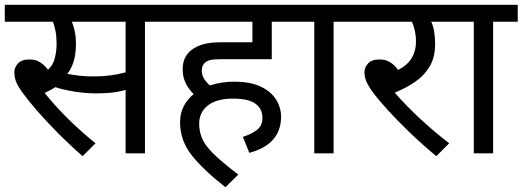

<svg xmlns="http://www.w3.org/2000/svg" viewBox="-20 -642 2188 804"><path d="M587 -551V0H506V-266Q477 -257 448 -254Q419 -251 380 -251Q338 -251 291.5 -258.5Q245 -266 212 -277Q192 -264 167 -253Q208 -201 263.5 -146Q319 -91 380 -42L326 12Q270 -37 220.5 -87Q171 -137 133 -181Q95 -225 73 -256Q51 -287 45.5 -305Q40 -323 40 -340Q40 -359 55 -376Q70 -393 104 -393Q129 -393 147.5 -381.5Q166 -370 181 -350Q202 -369 209.5 -398.5Q217 -428 217 -458Q217 -488 212.5 -512Q208 -536 201 -551H0V-622H691V-551ZM369 -322Q408 -322 440 -326Q472 -330 506 -339V-551H281Q288 -534 293 -511Q298 -488 298 -458Q298 -416 288.5 -385Q279 -354 262 -333Q314 -322 369 -322Z M997 -69Q1033 -80 1056 -98Q1079 -116 1079 -148Q1079 -186 1050 -207.5Q1021 -229 956 -229Q887 -229 850.5 -200.5Q814 -172 814 -124Q814 -93 825.5 -64Q837 -35 872.5 0.5Q908 36 978 89L924 142Q833 71 783.5 9Q734 -53 734 -130Q734 -168 749.5 -197.5Q765 -227 791 -248Q772 -266 758.5 -292Q745 -318 745 -352Q745 -380 755 -400Q765 -420 782 -433Q805 -450 834.5 -457.5Q864 -465 905 -465H1037V-551H676V-622H1222V-551H1118V-394H906Q875 -394 862 -391Q849 -388 840 -381Q825 -369 825 -347Q825 -327 835 -311.5Q845 -296 859 -284Q906 -300 960 -300Q1029 -300 1072.5 -279Q1116 -258 1136.5 -224.5Q1157 -191 1157 -153Q1157 -95 1123 -57Q1089 -19 1024 -2Z M1377 -551V0H1296V-551H1207V-622H1480V-551Z M1861 -42 1807 12Q1748 -37 1696 -87Q1644 -137 1604 -181Q1564 -225 1541 -256Q1519 -287 1512.5 -305Q1506 -323 1506 -340Q1506 -359 1521 -376Q1536 -393 1570 -393Q1595 -393 1613.5 -381.5Q1632 -370 1647 -349Q1686 -369 1704 -399Q1722 -429 1722 -468Q1722 -491 1717 -513.5Q1712 -536 1705 -551H1466V-622H1890V-551H1786Q1802 -516 1802 -458Q1802 -403 1780 -365Q1758 -327 1720 -300.5Q1682 -274 1633 -254Q1678 -202 1737.5 -146.5Q1797 -91 1861 -42Z M2045 -551V0H1964V-551H1875V-622H2148V-551Z"/></svg>

Font: Noto Sans Historical
Style: Regular
Weight: 400
Designer: Monotype Design Team
Foundry: Monotype Imaging Inc.
Version: Version 2.013; ttfautohint (v1.8.4.7-5d5b)